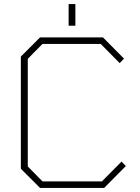

<svg xmlns="http://www.w3.org/2000/svg" viewBox="-20 -920 683 940"><path d="M316 -794V-900H349V-794ZM176 0 82 -94V-643L176 -737H484L587 -633L566 -611L473 -705H188L116 -632V-105L188 -32H479L575 -129L596 -107L490 0Z"/></svg>

Font: Tomorrow ExtraLight
Style: Regular
Weight: 275
Designer: Tony de Marco, Monica Rizzolli
Foundry: Just in Type
Version: Version 2.002